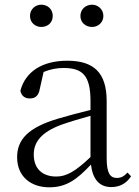

<svg xmlns="http://www.w3.org/2000/svg" viewBox="-20 -785 591 819"><path d="M156 -670C183 -670 205 -688 205 -717C205 -746 183 -765 156 -765C131 -765 108 -746 108 -717C108 -688 131 -670 156 -670ZM373 -670C397 -670 421 -688 421 -717C421 -746 397 -765 373 -765C346 -765 323 -746 323 -717C323 -688 346 -670 373 -670ZM455 13C490 13 519 -2 539 -33L524 -49C508 -32 496 -26 479 -26C450 -26 435 -45 435 -111V-354C435 -476 379 -526 267 -526C160 -526 88 -479 67 -398C71 -377 85 -365 107 -365C130 -365 145 -376 150 -407L166 -478C195 -490 223 -495 250 -495C330 -495 366 -466 366 -354V-316C321 -305 272 -292 228 -279C100 -241 53 -190 53 -114C53 -31 113 14 190 14C262 14 307 -18 368 -83C375 -23 402 13 455 13ZM366 -115C300 -52 262 -32 220 -32C162 -32 124 -64 124 -126C124 -179 156 -221 242 -253C279 -266 323 -279 366 -291Z"/></svg>

Font: Noto Serif TC Light
Style: Regular
Weight: 300
Designer: Ryoko NISHIZUKA 西塚涼子 (kana & ideographs); Frank Grießhammer (Latin, Greek & Cyrillic); Wenlong ZHANG 张文龙 (bopomofo); San
Foundry: Adobe
Version: Version 2.001;hotconv 1.1.0;makeotfexe 2.6.0